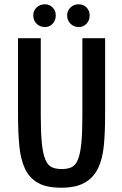

<svg xmlns="http://www.w3.org/2000/svg" viewBox="-20 -865 567 895"><path d="M64 -687H170V-331Q170 -248 175 -198Q180 -148 191.5 -121Q203 -94 221.5 -85.5Q240 -77 268 -77Q295 -77 313.5 -85.5Q332 -94 343 -120.5Q354 -147 359 -196Q364 -245 364 -326V-687H470V-326Q470 -248 464 -186Q458 -124 437 -80.5Q416 -37 375 -13.5Q334 10 265 10Q197 10 157 -12.5Q117 -35 96.5 -78.5Q76 -122 70 -185.5Q64 -249 64 -330ZM189 -739Q166 -739 150.5 -754.5Q135 -770 135 -793Q135 -815 150.5 -830Q166 -845 189 -845Q211 -845 225.5 -830Q240 -815 240 -793Q240 -770 225.5 -754.5Q211 -739 189 -739ZM346 -739Q324 -739 308.5 -754.5Q293 -770 293 -793Q293 -815 308.5 -830Q324 -845 346 -845Q369 -845 383.5 -830Q398 -815 398 -793Q398 -770 383.5 -754.5Q369 -739 346 -739Z"/></svg>

Font: Medium
Style: Regular
Weight: 500
Designer: Fernando Haro
Foundry: deFharo
Version: Version 1.787